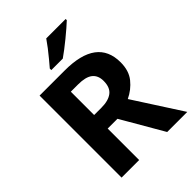

<svg xmlns="http://www.w3.org/2000/svg" viewBox="-262 -1058 1182 1182"><g transform="rotate(-45 328.5 -467.0)"><path d="M304 -714Q583 -714 583 -506Q583 -433 546 -387Q509 -341 454 -315L657 0H482L323 -274H238V0H85V-714ZM301 -595H238V-392H301Q362 -392 395 -417Q428 -442 428 -499Q428 -547 397.5 -571Q367 -595 301 -595ZM532 -924Q517 -910 494 -890Q471 -870 444 -848Q417 -826 391.5 -806.5Q366 -787 347 -774H247V-787Q263 -806 284.5 -831.5Q306 -857 327 -884.5Q348 -912 363 -934H532Z"/></g></svg>

Font: Noto Sans Georgian Bold
Style: Regular
Weight: 700
Designer: Monotype Design Team, Akaki Razmadze
Foundry: Google LLC
Version: Version 2.005; ttfautohint (v1.8.4.7-5d5b)